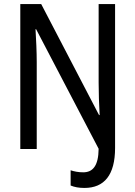

<svg xmlns="http://www.w3.org/2000/svg" viewBox="-20 -734 666 946"><path d="M396 192C494 192 547 128 547 -5V-714H466V-327C466 -277 468 -219 471 -167H468L183 -714H80V0H161V-428C161 -478 158 -541 155 -590H158L466 -1C465 85 436 115 390 115C367 115 346 111 328 105V180C347 188 369 192 396 192Z"/></svg>

Font: Noto Sans Khmer Condensed
Style: Regular
Weight: 400
Width: 3
Designer: Danh Hong and the Monotype Design Team
Foundry: Monotype Imaging Inc.
Version: Version 2.004